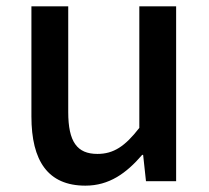

<svg xmlns="http://www.w3.org/2000/svg" viewBox="-20 -571 660 605"><path d="M535 -275V-551H477H419V-168C374 -110 338 -86 287 -86C223 -86 195 -124 195 -218V-551H79V-204C79 -64 131 14 249 14C324 14 378 -25 428 -83H431L440 0H535Z"/></svg>

Font: GenSekiGothic2 TW M
Style: Regular
Weight: 500
Version: Version 2.100;PS 2.1;hotconv 16.6.51;makeotf.lib2.5.65220 DE